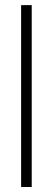

<svg xmlns="http://www.w3.org/2000/svg" viewBox="-20 -748 211 768"><path d="M106.9 -727.5V0H64.5V-727.5Z"/></svg>

Font: Inter Display Extra Light
Style: Regular
Weight: 200
Designer: Rasmus Andersson
Foundry: rsms
Version: Version 4.000;git-4fc901f